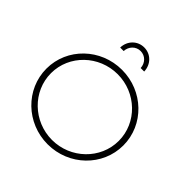

<svg xmlns="http://www.w3.org/2000/svg" viewBox="-231 -1093 1278 1278"><g transform="rotate(45 408.0 -454.5)"><path d="M327 -796C329 -841 363 -876 407 -876C451 -876 485 -841 487 -796H520C518 -862 469 -910 407 -910C345 -910 296 -862 294 -796ZM408 -700C208 -700 46 -544 46 -350C46 -156 208 1 408 1C608 1 770 -156 770 -350C770 -544 608 -700 408 -700ZM408 -659C583 -659 727 -521 727 -350C727 -179 583 -40 408 -40C233 -40 89 -179 89 -350C89 -521 233 -659 408 -659Z"/></g></svg>

Font: Montserrat ExtraLight
Style: Regular
Weight: 250
Designer: Julieta Ulanovsky
Foundry: Julieta Ulanovsky
Version: Version 4.000